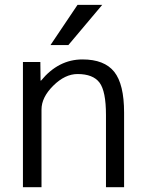

<svg xmlns="http://www.w3.org/2000/svg" viewBox="-20 -777 604 797"><path d="M147.5 -519.5 148.4 -442.4H150.4Q222.7 -530.3 322.3 -530.3Q413.1 -530.3 454.1 -479Q495.1 -427.7 495.1 -309.6V0H419.9V-299.8Q419.9 -398.4 393.1 -434.1Q366.2 -469.7 301.8 -469.7Q250 -469.7 201.2 -421.4Q152.3 -373 152.3 -322.3V0H75.2V-519.5ZM404.3 -756.8 263.7 -589.8H189.5L301.8 -756.8Z"/></svg>

Font: Mgen+ 1c regular
Style: Regular
Weight: 400
Designer: [Source Han Sans]
Ryoko NISHIZUKA  (kana & ideographs); Paul D. Hunt (Latin, Greek & Cyrillic); Wenlong ZHANG  (bopomofo
Version: Version 1.059.20150602